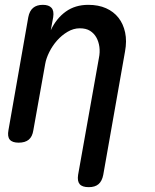

<svg xmlns="http://www.w3.org/2000/svg" viewBox="-20 -580 640 794"><path d="M167 -316 118 -42Q114 -15 99 -2.5Q84 10 57 10Q31 10 20.5 -2.5Q10 -15 15 -42L97 -509Q102 -535 117 -547.5Q132 -560 157 -560Q182 -560 193 -547.5Q204 -535 200 -509L190 -455Q213 -504 252 -532Q291 -560 345 -560Q387 -560 418.5 -546Q450 -532 470 -506.5Q490 -481 497.5 -445.5Q505 -410 497 -367L407 143Q402 169 387.5 181.5Q373 194 347 194Q320 194 309.5 181.5Q299 169 303 143L389 -340Q394 -364 391 -386Q388 -408 378.5 -425Q369 -442 352.5 -452.5Q336 -463 310 -463Q284 -463 259.5 -448.5Q235 -434 216 -412.5Q197 -391 184 -365Q171 -339 167 -316Z"/></svg>

Font: Maple Mono NL Medium
Style: Italic
Weight: 500
Italic angle: -10°
Monospace: yes
Designer: subframe7536
Version: Version 7.000